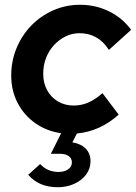

<svg xmlns="http://www.w3.org/2000/svg" viewBox="-20 -550 569 804"><path d="M222 234Q183 234 152.5 221.5Q122 209 98 182L148 137Q179 170 225 170Q250 170 265.5 159Q281 148 281 130Q281 113 267.5 103.5Q254 94 232 94H193L236 8Q175 -1 128 -34Q81 -67 54 -118.5Q27 -170 27 -234Q27 -295 49.5 -349Q72 -403 111.5 -443.5Q151 -484 203.5 -507Q256 -530 315 -530Q381 -530 437.5 -502Q494 -474 529 -425L436 -341Q413 -377 382 -394Q351 -411 313 -411Q282 -411 254.5 -397.5Q227 -384 205.5 -360.5Q184 -337 172.5 -306.5Q161 -276 161 -241Q161 -202 177.5 -172Q194 -142 223 -125Q252 -108 289 -108Q321 -108 350.5 -121Q380 -134 409 -160L477 -70Q399 0 302 9L283 46Q319 52 339 72.5Q359 93 359 125Q359 156 341 180.5Q323 205 291.5 219.5Q260 234 222 234Z"/></svg>

Font: Red Hat Display ExtraBold
Style: Italic
Weight: 800
Italic angle: -12°
Designer: Pentagram, MCKL
Foundry: Pentagram, MCKL
Version: Version 1.023